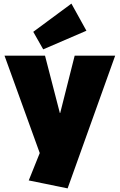

<svg xmlns="http://www.w3.org/2000/svg" viewBox="-20 -848 662 1062"><path d="M139 150 229 -74 213 35 5 -540H229L311 -223H313L393 -540H617L354 194ZM458 -678 219 -575 164 -672 375 -828Z"/></svg>

Font: Pathway Extreme Condensed Black
Style: Regular
Weight: 900
Width: 3
Version: Version 1.001;gftools[0.9.26]